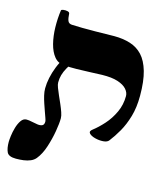

<svg xmlns="http://www.w3.org/2000/svg" viewBox="-149 -739 812 937"><g transform="rotate(15 257.0 -271.0)"><path d="M437 -95Q429 -84 408.5 -82.5Q388 -81 367 -86.5Q346 -92 337 -102Q328 -112 344 -124Q370 -144 396.5 -173.5Q423 -203 441 -241.5Q459 -280 459 -324Q459 -342 444.5 -358.5Q430 -375 399.5 -385Q369 -395 320 -394Q289 -393 256.5 -391.5Q224 -390 191.5 -389.5Q159 -389 128 -391Q97 -393 78 -416.5Q59 -440 49.5 -477.5Q40 -515 39 -559Q38 -603 44 -646Q45 -650 55.5 -651.5Q66 -653 76.5 -650.5Q87 -648 87 -640Q88 -618 93 -605.5Q98 -593 114 -592Q140 -591 167 -590.5Q194 -590 231.5 -590.5Q269 -591 328 -592Q373 -592 409.5 -580.5Q446 -569 471.5 -541.5Q497 -514 511 -465.5Q525 -417 525 -343Q525 -284 511.5 -238Q498 -192 478 -157Q458 -122 437 -95ZM19 110Q-18 110 -27 91Q-36 72 -36 40Q-36 30 -33.5 9.5Q-31 -11 -24.5 -33.5Q-18 -56 -7 -72Q4 -88 20 -88Q32 -88 47.5 -84.5Q63 -81 77.5 -79Q92 -77 101.5 -81.5Q111 -86 111 -102Q111 -107 106.5 -119.5Q102 -132 96 -149Q90 -166 83.5 -185Q77 -204 72.5 -223Q68 -242 68 -259Q68 -284 74 -312.5Q80 -341 91.5 -370Q103 -399 119 -423L171 -424Q154 -398 143 -378.5Q132 -359 127 -341Q122 -323 122 -303Q122 -293 128 -277Q134 -261 142.5 -242Q151 -223 159.5 -203.5Q168 -184 174 -166.5Q180 -149 180 -137Q180 -112 173 -71Q166 -30 152.5 11.5Q139 53 117 80Q107 92 91.5 98.5Q76 105 57.5 107.5Q39 110 19 110Z"/></g></svg>

Font: Noto Rashi Hebrew Black
Style: Regular
Weight: 900
Version: Version 1.006